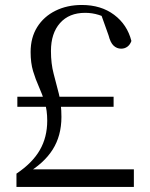

<svg xmlns="http://www.w3.org/2000/svg" viewBox="-20 -737 590 757"><path d="M48.4 -316V-355.7H427.9V-316ZM44.9 0V-52.4Q107.7 -94.5 136.9 -145.2Q166.2 -195.8 166.2 -261.2Q166.2 -302.2 156.5 -333.6Q146.8 -365.1 133.5 -394.6Q120.2 -424.1 110.4 -456.6Q100.7 -489.1 100.7 -531.7Q100.7 -588.8 126.7 -630.3Q152.7 -671.8 198.6 -694.6Q244.6 -717.4 302.7 -717.4Q378.1 -717.4 429.8 -678.8Q481.6 -640.1 498.1 -575.4Q492.7 -560.4 482.1 -552.8Q471.6 -545.1 457.7 -545.1Q440.7 -545.1 428 -556.9Q415.3 -568.6 407.9 -597.9L375.8 -687.8L429.3 -651.5Q395.1 -670.2 369.3 -678.3Q343.4 -686.4 315.7 -686.4Q252.3 -686.4 216.6 -646Q180.9 -605.7 180.9 -535.9Q180.9 -486 191.5 -446.2Q202.1 -406.4 212.2 -366.6Q222.2 -326.9 222.2 -276Q222.2 -201.6 187.4 -146.9Q152.6 -92.1 81.2 -51L103.3 -83.7V-69.3H507.8V0Z"/></svg>

Font: Noto Serif SC
Style: Regular
Weight: 200
Designer: Ryoko NISHIZUKA 西塚涼子 (kana & ideographs); Frank Grießhammer (Latin, Greek & Cyrillic); Wenlong ZHANG 张文龙 (bopomofo); San
Foundry: Adobe
Version: Version 2.001;hotconv 1.1.0;makeotfexe 2.6.0